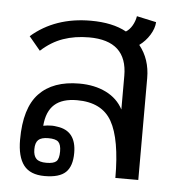

<svg xmlns="http://www.w3.org/2000/svg" viewBox="-46 -617 619 676"><g transform="rotate(5 263.0 -279.5)"><path d="M39 -105Q39 -217 88 -268.5Q137 -320 230 -320Q284 -320 324.5 -300Q365 -280 385 -242V-361Q385 -485 250 -485Q200 -485 158.5 -470.5Q117 -456 81 -423L41 -471Q125 -544 251 -544Q328 -544 377 -517Q390 -525 399 -540.5Q408 -556 411 -574L480 -559Q479 -537 464.5 -513.5Q450 -490 428 -474Q466 -427 466 -360V0H385Q385 -137 350 -199Q315 -261 227 -261Q175 -261 147.5 -236.5Q120 -212 116 -161Q131 -164 147 -164Q154 -164 166 -162Q233 -153 233 -75Q233 -28 210.5 -6.5Q188 15 136 15Q85 15 62 -15Q39 -45 39 -105ZM183 -76Q183 -100 173.5 -109.5Q164 -119 138 -119Q113 -119 102.5 -109Q92 -99 92 -76Q92 -53 102.5 -42.5Q113 -32 138 -32Q164 -32 173.5 -41Q183 -50 183 -76Z"/></g></svg>

Font: Pridi Light
Style: Regular
Weight: 300
Designer: Katatrad Team
Foundry: CadsonDemak
Version: Version 1.003